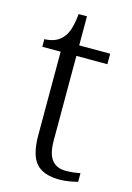

<svg xmlns="http://www.w3.org/2000/svg" viewBox="-105 -713 535 778"><g transform="rotate(15 162.0 -324.0)"><path d="M224 10Q156 10 125.5 -24.5Q95 -59 95 -143V-492H18V-524Q37 -524 56.5 -530.5Q76 -537 89 -551Q104 -565 113 -590.5Q122 -616 126 -658H161V-536H291V-492H161V-138Q161 -81 181 -56Q201 -31 238 -31Q256 -31 270 -32.5Q284 -34 300 -37V-1Q285 3 264.5 6.5Q244 10 224 10Z"/></g></svg>

Font: Noto Rashi Hebrew Light
Style: Regular
Weight: 300
Version: Version 1.006